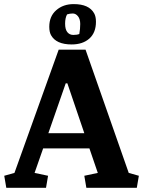

<svg xmlns="http://www.w3.org/2000/svg" viewBox="-33 -898 684 918"><path d="M198.2 -261.2H370.1L289.1 -499.5H281.2ZM-12.7 -57.6 36.1 -71.3 247.6 -660.6H376L582.5 -71.3L630.9 -57.6L621.1 0H379.9L370.1 -57.6L434.6 -71.3L394.5 -188.5H173.3L132.3 -71.3L196.8 -57.6L187 0H-2.9ZM346.2 -735.4Q350.6 -759.8 350.6 -783.2Q350.6 -807.1 339.8 -820.3Q329.1 -833.5 314.9 -833.5Q300.8 -833.5 287.6 -829.1Q278.3 -812 278.3 -784.7Q278.3 -757.3 289.1 -744.1Q299.8 -731 317.4 -731Q335 -731 346.2 -735.4ZM202.6 -770Q202.6 -820.3 235.8 -849.1Q269 -878.4 319.3 -878.4Q392.6 -878.4 417 -834.5Q425.8 -819.3 425.8 -793.9Q425.8 -741.7 394 -713.4Q362.3 -685.5 309.6 -685.5Q235.4 -685.5 210.9 -730Q202.6 -745.1 202.6 -770Z"/></svg>

Font: NoticiaText-Bold
Style: Bold
Weight: 700
Designer: JM Sole
Foundry: JM Sole
Version: Version 1.003